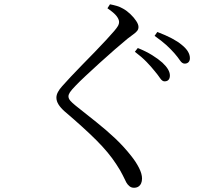

<svg xmlns="http://www.w3.org/2000/svg" viewBox="-20 -813 1040 898"><path d="M703.1 -480.9Q687.6 -500.5 665.4 -523.5Q643.2 -546.4 610.8 -570.9L624.5 -588.4Q663 -572.9 691.9 -554.9Q720.8 -536.9 739.7 -519.8Q774.6 -487.3 774.6 -459.9Q774.6 -446.6 768.2 -439.6Q761.9 -432.5 749.4 -432.5Q738.7 -432.5 728.8 -447.3Q718.9 -462.1 703.1 -480.9ZM796 -563.6Q779 -583 758 -602.2Q736.9 -621.4 703 -645.2L715.9 -663.5Q794.1 -633.8 830.1 -603.2Q868.2 -572.7 868.2 -540.8Q868.2 -528.9 861.6 -522.1Q854.9 -515.4 843.8 -515.4Q831.8 -515.4 822.1 -530Q812.4 -544.6 796 -563.6ZM482.5 -774.3 494.4 -792.9Q511.8 -789.5 526.5 -785.2Q541.2 -780.9 555.7 -772.5Q573.3 -762.8 589.6 -747.2Q606 -731.6 616.8 -715.3Q627.7 -699.1 627.7 -686.8Q627.7 -676.7 622.1 -669.3Q616.6 -661.8 605.4 -653.8Q594.2 -645.8 576.5 -632.1Q551.6 -611.8 516.9 -581.5Q482.3 -551.3 446.2 -518.6Q410.2 -485.9 380.4 -458Q350.6 -430.1 335.4 -414.1Q314 -392.2 307.1 -381.4Q300.2 -370.7 300.2 -362.3Q300.2 -352.1 308.8 -342Q317.5 -331.9 334 -318.7Q385.6 -277.7 431.9 -240.8Q478.1 -204 519 -165.5Q559.8 -127 595.1 -81.9Q616.2 -55.4 630.3 -27.6Q644.3 0.2 644.3 21.9Q644.3 34.9 640 44.5Q635.6 54.2 627.3 59.7Q618.9 65.2 606.5 65.2Q594.3 65.2 585.4 57.8Q576.5 50.4 571 40.7Q563.4 26.1 553.7 5.8Q544 -14.5 523.2 -45.9Q488.5 -99.4 431 -156.9Q373.4 -214.4 282.7 -291.6Q263.9 -308.2 253.8 -324.2Q243.8 -340.2 243.8 -356.4Q243.8 -369.4 251.2 -382.9Q258.5 -396.5 270 -409Q285.4 -426.6 310 -452.9Q334.6 -479.1 364.3 -509.5Q394 -539.9 423.1 -569.7Q452.2 -599.6 476 -625.5Q499.9 -651.4 513.9 -667.7Q527.2 -683.3 532.1 -692.2Q537 -701.1 537 -709.8Q537 -722.2 525.4 -737.6Q513.7 -753 482.5 -774.3Z"/></svg>

Font: Early Summer Mincho VF
Style: Regular
Weight: 250
Designer: GuiWonder
Version: Version 1.002